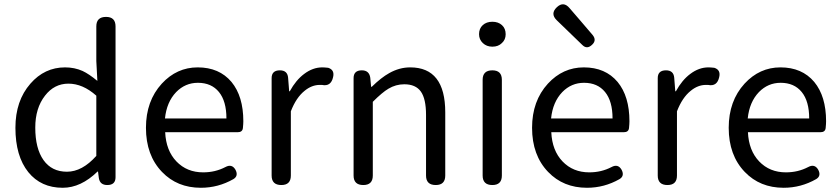

<svg xmlns="http://www.w3.org/2000/svg" viewBox="-20 -876 3973 909"><path d="M277 13Q174 13 114 -61Q53 -137 53 -271Q53 -399 124 -480Q191 -557 288 -557Q333 -557 371 -540Q401 -526 441 -493L436 -587V-751Q436 -796 482 -796Q527 -796 527 -751V-398V-37Q527 0 488 0Q453 0 448 -33L444 -64H442Q363 13 277 13ZM297 -63Q369 -63 436 -138V-280V-423Q372 -480 304 -480Q237 -480 193 -423Q147 -364 147 -272Q147 -173 186 -118Q225 -63 297 -63Z M931 13Q819 13 747 -62Q671 -141 671 -271Q671 -398 746 -480Q817 -557 916 -557Q1018 -557 1076 -488Q1132 -420 1132 -302Q1132 -290 1130 -270Q1128 -250 1105 -250H945H762Q766 -163 815.5 -111.5Q865 -60 942 -60Q999 -60 1047 -85Q1078 -102 1095 -72Q1110 -43 1085 -28Q1013 13 931 13ZM761 -315H906H1052Q1052 -397 1016.5 -440.5Q981 -484 917 -484Q857 -484 814 -440Q769 -393 761 -315Z M1312 0Q1266 0 1266 -45V-271V-506Q1266 -543 1305 -543Q1341 -543 1344 -508L1349 -444H1352Q1381 -497 1420 -526Q1461 -557 1506 -557Q1516 -557 1534 -555Q1565 -545 1557 -511Q1547 -465 1504 -474Q1499 -474 1494 -474Q1456 -474 1422 -446Q1382 -414 1357 -349V-45Q1357 0 1312 0Z M1700 0Q1654 0 1654 -45V-271V-506Q1654 -543 1693 -543Q1728 -543 1733 -508L1737 -465H1740Q1785 -509 1823 -530Q1871 -557 1922 -557Q2088 -557 2088 -344V-45Q2088 0 2043 0Q1997 0 1997 -45V-332Q1997 -408 1972.5 -442.5Q1948 -477 1894 -477Q1854 -477 1819 -456Q1790 -439 1745 -394V-45Q1745 0 1700 0Z M2311 0Q2265 0 2265 -45V-498Q2265 -543 2311 -543Q2356 -543 2356 -498V-271V-45Q2356 0 2311 0ZM2311 -655Q2284 -655 2266 -672Q2248 -689 2248 -714Q2248 -741 2265.5 -757Q2283 -773 2311 -773Q2339 -773 2356.5 -757Q2374 -741 2374 -714Q2374 -688 2356 -672Q2339 -655 2311 -655Z M2759 13Q2647 13 2575 -62Q2499 -141 2499 -271Q2499 -398 2574 -480Q2645 -557 2744 -557Q2846 -557 2904 -488Q2960 -420 2960 -302Q2960 -290 2958 -270Q2956 -250 2933 -250H2773H2590Q2594 -163 2643.5 -111.5Q2693 -60 2770 -60Q2827 -60 2875 -85Q2906 -102 2923 -72Q2938 -43 2913 -28Q2841 13 2759 13ZM2589 -315H2734H2880Q2880 -397 2844.5 -440.5Q2809 -484 2745 -484Q2685 -484 2642 -440Q2597 -393 2589 -315ZM2737 -663 2616 -780Q2584 -811 2616 -841.5Q2648 -872 2677 -837L2727 -779L2786 -710Q2806 -685 2783 -664Q2759 -641 2737 -663Z M3140 0Q3094 0 3094 -45V-271V-506Q3094 -543 3133 -543Q3169 -543 3172 -508L3177 -444H3180Q3209 -497 3248 -526Q3289 -557 3334 -557Q3344 -557 3362 -555Q3393 -545 3385 -511Q3375 -465 3332 -474Q3327 -474 3322 -474Q3284 -474 3250 -446Q3210 -414 3185 -349V-45Q3185 0 3140 0Z M3690 13Q3578 13 3506 -62Q3430 -141 3430 -271Q3430 -398 3505 -480Q3576 -557 3675 -557Q3777 -557 3835 -488Q3891 -420 3891 -302Q3891 -290 3889 -270Q3887 -250 3864 -250H3704H3521Q3525 -163 3574.5 -111.5Q3624 -60 3701 -60Q3758 -60 3806 -85Q3837 -102 3854 -72Q3869 -43 3844 -28Q3772 13 3690 13ZM3520 -315H3665H3811Q3811 -397 3775.5 -440.5Q3740 -484 3676 -484Q3616 -484 3573 -440Q3528 -393 3520 -315Z"/></svg>

Font: GenSenRounded JP R
Style: Regular
Weight: 400
Version: Version 1.501;PS 1;hotconv 16.6.51;makeotf.lib2.5.65220